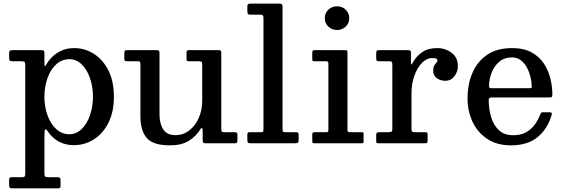

<svg xmlns="http://www.w3.org/2000/svg" viewBox="-20 -800 3154 1072"><path d="M31 -479V-503Q31 -514.5 35.5 -517.2Q40 -520 50.5 -520H209Q220.5 -520 224.2 -517Q228 -514 228 -503V-450Q228 -432.5 230.5 -431.5Q233 -430.5 238 -439Q262 -481.5 302.2 -506.5Q342.5 -531.5 394 -531.5Q454 -531.5 504.5 -499.2Q555 -467 585.5 -406.5Q616 -346 616 -260Q616 -174.5 585.2 -114Q554.5 -53.5 503.5 -21.5Q452.5 10.5 392.5 10.5Q345.5 10.5 309 -9.2Q272.5 -29 248 -64.5Q237 -80.5 232.5 -77.5Q228 -74.5 228 -35.5V166Q228 181.5 232.2 185.5Q236.5 189.5 251.5 189.5H300.5Q311.5 189.5 314.8 192.8Q318 196 318 208V235Q318 246.5 315.2 249Q312.5 251.5 301 251.5H47.5Q37 251.5 34 247.2Q31 243 31 233V206.5Q31 196.5 33.2 193Q35.5 189.5 45.5 189.5H101Q115 189.5 118 185Q121 180.5 121 166V-438Q121 -452 116 -455Q111 -458 98 -458H50Q37 -458 34 -462.2Q31 -466.5 31 -479ZM228 -260Q228 -204.5 245 -156.8Q262 -109 293.5 -79.8Q325 -50.5 367.5 -50.5Q406.5 -50.5 436.2 -79.8Q466 -109 482.5 -156.8Q499 -204.5 499 -260Q499 -315.5 482.5 -363.5Q466 -411.5 436.2 -440.5Q406.5 -469.5 367.5 -469.5Q325 -469.5 293.5 -440.5Q262 -411.5 245 -363.5Q228 -315.5 228 -260Z M764 -151V-441Q764 -450.5 761.5 -454.2Q759 -458 750 -458H692Q682 -458 678 -460.2Q674 -462.5 674 -472.5V-501.5Q674 -513.5 677.2 -516.8Q680.5 -520 692 -520H851.5Q863 -520 866.8 -517.5Q870.5 -515 870.5 -504V-162.5Q870.5 -109.5 891.5 -77.5Q912.5 -45.5 958.5 -45.5Q1003.5 -45.5 1037.2 -72Q1071 -98.5 1090 -142Q1109 -185.5 1109 -237V-440.5Q1109 -452.5 1104.2 -455.2Q1099.5 -458 1088.5 -458H1036.5Q1029 -458 1025.2 -459.5Q1021.5 -461 1021.5 -468.5V-505Q1021.5 -513.5 1023.8 -516.8Q1026 -520 1034.5 -520H1203Q1211 -520 1213.2 -516.5Q1215.5 -513 1215.5 -504.5V-79.5Q1215.5 -67.5 1218.5 -64.8Q1221.5 -62 1233.5 -62H1289Q1296 -62 1300.8 -59.8Q1305.5 -57.5 1305.5 -49.5V-17Q1305.5 -7 1303.2 -3.5Q1301 0 1291.5 0H1129Q1117.5 0 1114.5 -3.8Q1111.5 -7.5 1111.5 -19.5V-76Q1111.5 -81.5 1107.8 -84.5Q1104 -87.5 1098.5 -78Q1074.5 -38.5 1034 -13.5Q993.5 11.5 928.5 11.5Q834.5 11.5 799.2 -29.8Q764 -71 764 -151Z M1431 -718H1379Q1366 -718 1363.5 -723.5Q1361 -729 1361 -740.5V-762.5Q1361 -775 1366.5 -777.5Q1372 -780 1383.5 -780H1534Q1548 -780 1552.8 -777.2Q1557.5 -774.5 1557.5 -760V-84.5Q1557.5 -71 1559 -66.5Q1560.5 -62 1574.5 -62H1634Q1647.5 -62 1647.5 -48.5V-21Q1647.5 -6 1642.5 -3Q1637.5 0 1623.5 0H1380.5Q1369 0 1365 -3Q1361 -6 1361 -18V-44.5Q1361 -54 1363.2 -58Q1365.5 -62 1375 -62H1433.5Q1446.5 -62 1448.8 -64.8Q1451 -67.5 1451 -81V-699.5Q1451 -711.5 1447.2 -714.8Q1443.5 -718 1431 -718Z M1793.5 -698.5Q1793.5 -727 1813.5 -746Q1833.5 -765 1862 -765Q1890 -765 1910 -746Q1930 -727 1930 -698.5Q1930 -670 1910 -651.2Q1890 -632.5 1862 -632.5Q1833.5 -632.5 1813.5 -651.2Q1793.5 -670 1793.5 -698.5ZM1801.5 -458H1734Q1727 -458 1725.2 -460.2Q1723.5 -462.5 1723.5 -469.5V-507Q1723.5 -520 1736 -520H1910Q1920 -520 1920 -509.5V-74Q1920 -62 1930.5 -62H1998Q2005 -62 2007.5 -60.5Q2010 -59 2010 -51.5V-12.5Q2010 -5 2008.5 -2.5Q2007 0 1999.5 0H1738.5Q1730 0 1726.8 -2Q1723.5 -4 1723.5 -12V-47Q1723.5 -57 1727 -59.5Q1730.5 -62 1739.5 -62H1801.5Q1810 -62 1811.8 -64.8Q1813.5 -67.5 1813.5 -75.5V-446Q1813.5 -458 1801.5 -458Z M2170.5 -438.5Q2170.5 -450.5 2167.5 -454.2Q2164.5 -458 2153 -458H2096Q2085 -458 2082.8 -461.8Q2080.5 -465.5 2080.5 -476.5V-502Q2080.5 -513 2083.5 -516.5Q2086.5 -520 2097 -520H2257Q2266 -520 2270.2 -517.5Q2274.5 -515 2274.5 -505.5V-455Q2274.5 -441.5 2276.5 -440Q2278.5 -438.5 2285 -451Q2304 -485.5 2336.8 -508.5Q2369.5 -531.5 2421 -531.5Q2467 -531.5 2501.8 -505Q2536.5 -478.5 2536.5 -432Q2536.5 -399.5 2517.2 -374.2Q2498 -349 2466.5 -349Q2437.5 -349 2418 -364.2Q2398.5 -379.5 2398.5 -404.5Q2398.5 -423.5 2404.5 -433.8Q2410.5 -444 2416.5 -450Q2422.5 -456 2422.5 -462Q2422.5 -469 2416.8 -472.5Q2411 -476 2394.5 -476Q2362 -476 2335.5 -448.5Q2309 -421 2293.2 -376.2Q2277.5 -331.5 2277.5 -280V-82Q2277.5 -70.5 2280 -66.2Q2282.5 -62 2294 -62H2354.5Q2363.5 -62 2365.5 -58.2Q2367.5 -54.5 2367.5 -45V-16Q2367.5 -7 2365.2 -3.5Q2363 0 2354 0H2096Q2088.5 0 2084.5 -1.8Q2080.5 -3.5 2080.5 -11V-48Q2080.5 -62 2095.5 -62H2150Q2161 -62 2165.8 -65.2Q2170.5 -68.5 2170.5 -79.5Z M2590.5 -250Q2590.5 -330 2618 -393.8Q2645.5 -457.5 2700.5 -494.5Q2755.5 -531.5 2839 -531.5Q2904 -531.5 2947.5 -507.8Q2991 -484 3016.5 -445.2Q3042 -406.5 3053 -360.8Q3064 -315 3064 -271Q3064 -261 3060.5 -258.5Q3057 -256 3046 -256H2724.5Q2708.5 -256 2708.5 -241.5Q2709 -189 2722.8 -144.2Q2736.5 -99.5 2766.5 -72.2Q2796.5 -45 2846 -45Q2902.5 -45 2939.5 -76.5Q2976.5 -108 2996.5 -161Q2998.5 -166.5 3000.5 -169.8Q3002.5 -173 3010.5 -173H3050Q3063.5 -173 3061 -162Q3039.5 -83.5 2983.5 -36Q2927.5 11.5 2833 11.5Q2754 11.5 2700 -24.8Q2646 -61 2618.2 -120.5Q2590.5 -180 2590.5 -250ZM2724.5 -307.5H2935Q2944.5 -307.5 2946.8 -309Q2949 -310.5 2949 -316.5Q2949 -340.5 2942.2 -368.8Q2935.5 -397 2922.2 -422.2Q2909 -447.5 2888.2 -463.5Q2867.5 -479.5 2839 -479.5Q2796 -479.5 2767.8 -455.5Q2739.5 -431.5 2725.2 -395Q2711 -358.5 2710.5 -321Q2710.5 -313 2712.8 -310.2Q2715 -307.5 2724.5 -307.5Z"/></svg>

Font: Besley* Medium
Style: Regular
Weight: 500
Designer: Owen Earl
Foundry: indestructible type*
Version: Version 3.000; ttfautohint (v1.8.3)